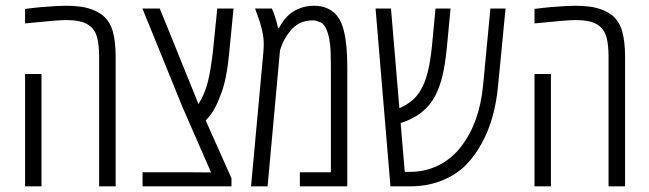

<svg xmlns="http://www.w3.org/2000/svg" viewBox="-20 -660 2300 680"><path d="M331.1 0V-458Q331.1 -501 324 -527.3Q316.9 -553.7 299.3 -567.4Q282.7 -580.6 261 -584.7Q239.3 -588.9 213.4 -588.9Q198.2 -588.9 165 -586.2Q131.8 -583.5 68.8 -577.1V-628.4Q83 -630.4 97.2 -631.8Q111.3 -633.3 125.5 -634.8Q154.8 -637.2 176.5 -638.4Q198.2 -639.6 212.9 -639.6Q240.7 -639.6 262.9 -636.7Q285.2 -633.8 304.2 -627Q325.2 -619.6 342.8 -606.4Q368.7 -585.9 379.2 -549.8Q389.6 -513.7 389.6 -458V0ZM68.8 0V-397.9H127V0Z M484.9 0V-49.8H660.2L727.5 -49.3L626.5 -280.3L484.4 -629.9H545.9L679.2 -300.8L682.6 -291Q705.6 -326.7 716.6 -372.1Q727.5 -417.5 734.4 -481L749.5 -629.9H807.1L793.5 -491.2Q791 -462.4 787.8 -437.3Q784.7 -412.1 779.8 -387.7Q775.9 -369.1 771 -351.8Q766.1 -334.5 758.8 -317.4Q750 -293 738 -272.2Q726.1 -251.5 708.5 -233.4L799.8 -28.8V0Z M869.1 0 913.1 -479Q913.6 -485.4 913.8 -492.7Q914.1 -500 914.1 -505.9Q914.1 -535.6 902.8 -573.2Q898.4 -588.9 893.1 -603Q890.6 -609.9 888.2 -616.5Q885.7 -623 883.3 -629.9H942.9Q949.7 -615.2 955.6 -595.7Q961.4 -576.2 964.8 -561H968.3Q983.9 -592.3 1008.8 -612.3Q1022.5 -623 1043.9 -631.3Q1065.4 -639.6 1092.3 -639.6Q1120.6 -639.6 1141.6 -629.4Q1162.6 -619.1 1175.3 -602.1Q1190.4 -583 1198.2 -549.3Q1210 -502 1210 -421.9V0H1042V-49.8H1151.9V-421.9Q1151.9 -479.5 1148.9 -503.7Q1146 -527.8 1141.6 -541Q1131.3 -574.7 1114.3 -581.3Q1097.2 -587.9 1090.3 -587.9Q1060.1 -587.9 1040.5 -577.4Q1021 -566.9 1007.8 -550.3Q994.1 -533.2 985.6 -516.6Q977.1 -500 971.7 -481.9L927.7 0Z M1362.8 0 1310.1 -629.9H1364.7L1394.5 -276.9Q1419.4 -287.6 1438.2 -303Q1457 -318.4 1470.2 -341.3Q1485.8 -367.7 1495.1 -405.5Q1504.4 -443.4 1509.8 -496.6L1522.5 -629.9H1575.7L1562.5 -490.2Q1556.6 -432.1 1547.4 -392.6Q1538.1 -353 1520.5 -318.8Q1484.9 -252.4 1401.9 -225.1Q1401.4 -225.1 1400.4 -224.9Q1399.4 -224.6 1398.9 -224.6L1413.6 -51.3H1431.6Q1486.8 -51.3 1533.2 -74.5Q1579.6 -97.7 1611.8 -139.2Q1677.7 -223.1 1690.9 -356.9L1716.8 -629.9H1770.5L1744.1 -357.4Q1732.9 -236.3 1686 -152.3Q1662.6 -108.9 1630.4 -75.9Q1598.1 -43 1550.3 -22.9Q1498 0 1431.6 0Z M2135.3 0V-458Q2135.3 -501 2128.2 -527.3Q2121.1 -553.7 2103.5 -567.4Q2086.9 -580.6 2065.2 -584.7Q2043.5 -588.9 2017.6 -588.9Q2002.4 -588.9 1969.2 -586.2Q1936 -583.5 1873 -577.1V-628.4Q1887.2 -630.4 1901.4 -631.8Q1915.5 -633.3 1929.7 -634.8Q1959 -637.2 1980.7 -638.4Q2002.4 -639.6 2017.1 -639.6Q2044.9 -639.6 2067.1 -636.7Q2089.4 -633.8 2108.4 -627Q2129.4 -619.6 2147 -606.4Q2172.9 -585.9 2183.3 -549.8Q2193.8 -513.7 2193.8 -458V0ZM1873 0V-397.9H1931.2V0Z"/></svg>

Font: Open Sans Condensed Light
Style: Regular
Weight: 300
Width: 3
Designer: Monotype Design Team
Foundry: Monotype Imaging Inc.
Version: Version 3.003; ttfautohint (v1.8.4)